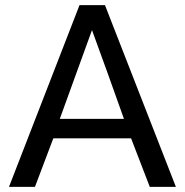

<svg xmlns="http://www.w3.org/2000/svg" viewBox="-20 -731 723 751"><path d="M213.9 -266.1H464.8Q402.8 -441.4 339.8 -613.3Q276.4 -439 213.9 -266.1ZM15.1 0 291 -710.9H390.6L668 0H565.9L492.7 -189.9H188.5L116.7 0Z"/></svg>

Font: Muli
Style: Regular
Weight: 400
Designer: Vernon Adams
Foundry: newtypography
Version: Version 2; ttfautohint (v1.00rc1.6-4cba) -l 8 -r 50 -G 200 -